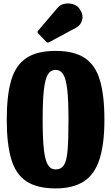

<svg xmlns="http://www.w3.org/2000/svg" viewBox="-20 -1058 634 1096"><path d="M18.5 -375Q18.5 -514 44.2 -600.5Q70 -687 131 -727.2Q192 -767.5 297.5 -767.5Q402.5 -767.5 463.5 -727.2Q524.5 -687 550.2 -600.5Q576 -514 576 -375Q576 -236 548.2 -149.5Q520.5 -63 459 -22.8Q397.5 17.5 297.5 17.5Q192 17.5 131 -22.8Q70 -63 44.2 -149.5Q18.5 -236 18.5 -375ZM223.5 -375Q223.5 -266.5 230.5 -204.5Q237.5 -142.5 253.5 -116.8Q269.5 -91 297.5 -91Q330 -91 345.8 -116.8Q361.5 -142.5 366.2 -204.5Q371 -266.5 371 -375Q371 -483.5 364 -545.5Q357 -607.5 341 -633.2Q325 -659 297.5 -659Q269.5 -659 253.5 -633.2Q237.5 -607.5 230.5 -545.5Q223.5 -483.5 223.5 -375ZM244 -819.5 198.5 -866.5Q190 -875.5 198.5 -884L310.5 -1015.5Q323.5 -1031 346.8 -1036Q370 -1041 393.8 -1035Q417.5 -1029 431.5 -1011Q456.5 -979 449.5 -947Q442.5 -915 414.5 -900L260.5 -817Q251.5 -811.5 244 -819.5Z"/></svg>

Font: Besley* Condensed Heavy
Style: Regular
Weight: 800
Width: 3
Designer: Owen Earl
Foundry: indestructible type*
Version: Version 3.000; ttfautohint (v1.8.3)